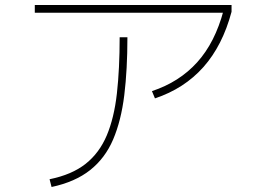

<svg xmlns="http://www.w3.org/2000/svg" viewBox="-20 -723 1040 767"><path d="M599 -330 587 -359Q696 -395 767.5 -474Q839 -553 873 -681L884 -672H119V-703H905V-676Q869 -541 792.5 -455Q716 -369 599 -330ZM186 24 178 -7Q267 -25 322 -68.5Q377 -112 406.5 -182Q436 -252 447 -350Q458 -448 458 -574H489Q489 -445 476.5 -343Q464 -241 432 -166Q400 -91 340 -43.5Q280 4 186 24Z"/></svg>

Font: Murecho Thin ExtraLight
Style: Regular
Weight: 250
Version: Version 1.010